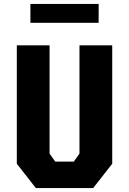

<svg xmlns="http://www.w3.org/2000/svg" viewBox="-20 -962 660 982"><path d="M163.5 0H456.5L554 -124.5V-730H386.5V-176.5L357.5 -135.5H262.5L233.5 -176.5V-730H66V-124.5ZM135.5 -845.5H484.5V-942H135.5Z"/></svg>

Font: Monaspace Krypton ExtraBold
Style: Regular
Weight: 800
Designer: Riley Cran & the Lettermatic Team
Foundry: Lettermatic
Version: Version 1.101 (Monaspace Krypton)